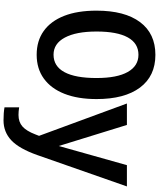

<svg xmlns="http://www.w3.org/2000/svg" viewBox="79 -818 946 1145"><g transform="rotate(90 552.5 -245.0)"><path d="M570.3 -347.2Q570.3 -235.4 538.8 -155.5Q507.3 -75.7 448.2 -33Q389.2 9.8 306.2 9.8Q223.1 9.8 164.3 -32.2Q105.5 -74.2 74.2 -153.8Q43 -233.4 43 -347.2Q43 -515.1 111.3 -606.7Q179.7 -698.2 306.6 -698.2Q433.1 -698.2 501.7 -606.4Q570.3 -514.6 570.3 -347.2ZM444.8 -347.2Q444.8 -469.7 408.7 -533.4Q372.6 -597.2 306.2 -597.2Q237.8 -597.2 202.6 -533.7Q167.5 -470.2 167.5 -347.2Q167.5 -225.6 203.6 -158.2Q239.7 -90.8 305.7 -90.8Q374.5 -90.8 409.7 -155.8Q444.8 -220.7 444.8 -347.2ZM697.3 207.5Q652.3 207.5 619.6 201.7V114.3Q644 118.2 665 118.2Q707 118.2 733.9 94.5Q760.7 70.8 780.8 18.1L789.6 -4.4L596.7 -528.3H724.6L850.1 -122.1L964.4 -528.3H1091.3L904.3 5.9Q866.2 113.8 816.7 160.6Q767.1 207.5 697.3 207.5Z"/></g></svg>

Font: Arimo SemiBold
Style: Regular
Weight: 600
Designer: Steve Matteson
Foundry: Monotype Imaging Inc.
Version: Version 1.33